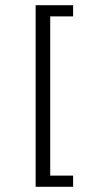

<svg xmlns="http://www.w3.org/2000/svg" viewBox="-20 -603 334 738"><path d="M117 115V-583H261V-540H173V72H261V115Z"/></svg>

Font: Rokkitt SemiBold Light
Style: Regular
Weight: 300
Version: Version 3.103